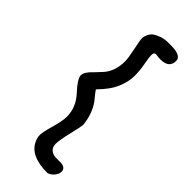

<svg xmlns="http://www.w3.org/2000/svg" viewBox="-259 -772 857 857"><g transform="rotate(45 169.5 -343.5)"><path d="M240 -22H261Q263 -22 265 -22Q300 -22 300 5Q300 19 287.5 34Q275 49 259 53Q149 53 122 -12Q115 -27 115 -44.5Q115 -62 129 -110Q143 -158 143 -187Q143 -245 99.5 -292Q56 -339 56 -361Q56 -383 90 -414Q99 -423 119 -445Q152 -484 152 -544Q152 -566 142 -613Q132 -660 132 -671Q132 -682 139 -696.5Q146 -711 156.5 -718.5Q167 -726 186 -733Q205 -740 228 -740H246Q312 -740 312 -707Q312 -662 257 -662Q246 -662 227 -665Q215 -665 215 -647.5Q215 -630 221.5 -597Q228 -564 228 -528Q228 -492 210.5 -450.5Q193 -409 148 -364Q156 -352 183 -319Q213 -276 220 -215Q220 -200 206.5 -144.5Q193 -89 193 -66Q193 -43 207 -32.5Q221 -22 240 -22Z"/></g></svg>

Font: Patrick Hand
Style: Regular
Weight: 400
Designer: Patrick Wagesreiter
Foundry: Patrick Wagesreiter
Version: Version 1.003;PS 001.003;hotconv 1.0.70;makeotf.lib2.5.58329